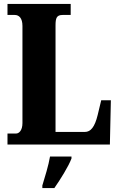

<svg xmlns="http://www.w3.org/2000/svg" viewBox="-20 -734 604 975"><path d="M18 0H538L543 -225H494L476 -150C461 -88 440 -64 411 -64H262V-605C262 -643 268 -658 298 -658H339V-714H18V-658H55C76 -658 94 -643 94 -602V-109C94 -71 76 -56 62 -56H18ZM195 208V221H256C286 178 327 113 343 71V61H234C227 104 207 169 195 208Z"/></svg>

Font: Noto Serif Myanmar ExtraCondensed Black
Style: Regular
Weight: 900
Width: 2
Designer: Ben Mitchell and the Monotype Design Team
Foundry: Monotype Imaging Inc.
Version: Version 2.106